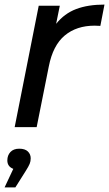

<svg xmlns="http://www.w3.org/2000/svg" viewBox="-25 -555 476 838"><path d="M39 0 144 -530H236L220 -451Q256 -496 307.5 -515.5Q359 -535 431 -535L413 -442Q406 -442 400.5 -442.5Q395 -443 388 -443Q309 -443 257.5 -400Q206 -357 188 -265L135 0ZM-5 263 33 182Q7 172 7 145Q7 123 20.5 108.5Q34 94 59 94Q84 94 96.5 106Q109 118 109 136Q109 149 104.5 160Q100 171 88 190L42 263Z"/></svg>

Font: Montserrat Medium
Style: Italic
Weight: 500
Italic angle: -11.3°
Designer: Julieta Ulanovsky
Foundry: Julieta Ulanovsky
Version: Version 9.000; ttfautohint (v1.8.4.7-5d5b)